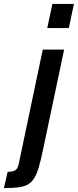

<svg xmlns="http://www.w3.org/2000/svg" viewBox="-122 -763 397 979"><path d="M119 -620 145 -743H255L229 -620ZM-102 196 -83 113Q-60 113 -48.5 107.5Q-37 102 -32 90.5Q-27 79 -24 61L96 -510H205L97 2Q86 55 75.5 90.5Q65 126 51.5 147Q38 168 18.5 178.5Q-1 189 -30 192.5Q-59 196 -102 196Z"/></svg>

Font: Saira ExtraCondensed
Style: Bold Italic
Weight: 700
Width: 2
Italic angle: -12°
Designer: Hector Gatti with collaboration of the Omnibus-Type team
Foundry: Omnibus-Type
Version: Version 1.101